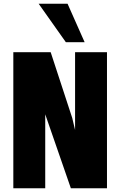

<svg xmlns="http://www.w3.org/2000/svg" viewBox="-20 -1003 640 1023"><path d="M51 -725H250L365 -374L380 -310.5V-725H550V0H357.5L221 -394V0H51ZM186 -983H340L431 -778H331Z"/></svg>

Font: JuliaMono Black
Style: Regular
Weight: 900
Monospace: yes
Designer: cormullion
Foundry: corm
Version: Version 0.054; ttfautohint (v1.8.4)